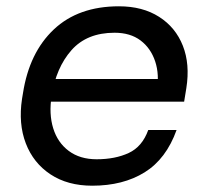

<svg xmlns="http://www.w3.org/2000/svg" viewBox="-20 -572 653 610"><path d="M273 18Q195 18 140.5 -18Q86 -54 62 -116.5Q38 -179 50 -258L53 -276Q73 -405 151 -478.5Q229 -552 358 -552Q433 -552 485.5 -518.5Q538 -485 561 -426.5Q584 -368 572 -292L565 -249H91L102 -321H506L478 -282Q487 -335 473 -377Q459 -419 426.5 -443.5Q394 -468 344 -468Q256 -468 207 -412.5Q158 -357 144 -267Q135 -210 149 -164.5Q163 -119 198.5 -92.5Q234 -66 287 -66Q346 -66 389 -86Q432 -106 451 -159H541Q508 -67 439.5 -24.5Q371 18 273 18Z"/></svg>

Font: Sora Variable Italic
Style: Regular
Weight: 400
Designer: Jonathan Barnbrook, Julián Moncada
Foundry: Barnbrook Fonts
Version: Version 2.000